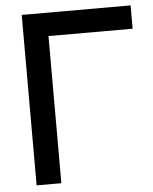

<svg xmlns="http://www.w3.org/2000/svg" viewBox="-52 -764 644 808"><g transform="rotate(-5 270.0 -360.0)"><path d="M70 0H174.5V-621.5H530V-720H70Z"/></g></svg>

Font: Eudonet SemiBold
Style: Regular
Weight: 600
Designer: Mikhail Sharanda
Foundry: Mikhail Sharanda
Version: Version 4.503;Glyphs 3.1.2 (3151)